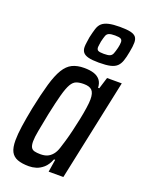

<svg xmlns="http://www.w3.org/2000/svg" viewBox="-145 -828 685 907"><g transform="rotate(20 198.0 -375.0)"><path d="M117 8Q82 8 59.5 -0.5Q37 -9 26.5 -29Q16 -49 16 -86Q16 -116 22 -157.5Q28 -199 39 -255Q55 -332 70 -383.5Q85 -435 103 -464.5Q121 -494 145.5 -506Q170 -518 205 -518Q234 -518 254 -511.5Q274 -505 285.5 -490.5Q297 -476 298 -452H304L322 -510H396L288 0H214L224 -63H218Q206 -33 188.5 -18Q171 -3 153 2.5Q135 8 117 8ZM149 -64Q169 -64 183 -70Q197 -76 208.5 -89.5Q220 -103 227 -125Q232 -140 239.5 -165.5Q247 -191 254.5 -222.5Q262 -254 268.5 -285.5Q275 -317 279 -344.5Q283 -372 283 -388Q283 -420 270.5 -433Q258 -446 229 -446Q207 -446 192 -440.5Q177 -435 166 -416Q155 -397 144.5 -359Q134 -321 120 -255Q109 -199 102.5 -164.5Q96 -130 96 -110Q96 -90 101.5 -80Q107 -70 119 -67Q131 -64 149 -64ZM260 -565Q226 -565 207 -570Q188 -575 180 -585.5Q172 -596 172 -612Q172 -622 174 -634.5Q176 -647 178 -662Q184 -689 190 -708Q196 -727 208 -737.5Q220 -748 241.5 -753Q263 -758 297 -758Q332 -758 351 -753.5Q370 -749 378 -739Q386 -729 386 -711Q386 -702 384.5 -689Q383 -676 380 -662Q375 -634 368.5 -615.5Q362 -597 350.5 -586Q339 -575 318 -570Q297 -565 260 -565ZM268 -612Q289 -612 298.5 -616Q308 -620 312.5 -631Q317 -642 322 -662Q324 -671 325 -678Q326 -685 326 -691Q326 -703 318 -707.5Q310 -712 289 -712Q269 -712 259 -708Q249 -704 245 -693.5Q241 -683 236 -662Q235 -653 233.5 -645.5Q232 -638 232 -633Q232 -620 240 -616Q248 -612 268 -612Z"/></g></svg>

Font: Saira ExtraCondensed Medium
Style: Italic
Weight: 500
Width: 2
Italic angle: -12°
Designer: Hector Gatti with collaboration of the Omnibus-Type team
Foundry: Omnibus-Type
Version: Version 1.101